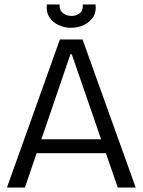

<svg xmlns="http://www.w3.org/2000/svg" viewBox="-20 -836 636 856"><path d="M11 0 247 -660H348L585 0H505L300 -594H294L91 0ZM114 -153V-215H489V-153ZM189 -816H246Q244 -791 260 -778Q276 -765 299 -765Q320 -765 335.5 -777Q351 -789 349 -816H406Q410 -782 395 -759.5Q380 -737 354 -724.5Q328 -712 297 -712Q267 -712 240.5 -724.5Q214 -737 199.5 -760Q185 -783 189 -816Z"/></svg>

Font: Bricolage Grotesque 48pt Condensed ExtraBold Light
Style: Regular
Weight: 300
Version: Version 1.000;gftools[0.9.30]